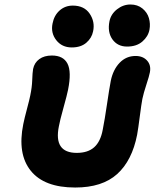

<svg xmlns="http://www.w3.org/2000/svg" viewBox="-20 -878 697 858"><path d="M469.2 -783.2Q475.6 -814.9 502.9 -836.4Q530.3 -857.9 563 -857.9Q594.7 -857.9 616.5 -840.1Q638.2 -822.3 645.5 -796.9Q652.8 -771.5 647.9 -745.1Q642.1 -714.8 616.2 -692.4Q590.3 -669.9 547.9 -669.9Q505.4 -669.9 482.4 -702.1Q459.5 -734.4 469.2 -783.2ZM300.8 -666Q256.8 -666 231.4 -698.5Q206.1 -731 214.8 -772.9Q221.7 -809.1 246.3 -831.1Q271 -853 305.2 -853Q356.4 -853 380.9 -816.7Q405.3 -780.3 396 -737.8Q390.1 -708 365.7 -687Q341.3 -666 300.8 -666ZM315.9 -40Q177.7 -40 117.4 -115Q57.1 -189.9 84 -323.2Q88.9 -347.7 100.6 -391.6Q112.3 -435.5 115.2 -451.2Q123 -488.3 124 -520.5Q125 -552.7 127.9 -569.8Q133.8 -598.1 155.8 -614Q177.7 -629.9 211.9 -629.9Q262.7 -629.9 281.5 -593.8Q300.3 -557.6 284.2 -477.1Q279.8 -454.6 263.7 -396.7Q247.6 -338.9 243.2 -314Q218.8 -194.8 323.2 -194.8Q372.6 -194.8 400.9 -220Q429.2 -245.1 439 -297.9Q448.2 -344.2 458 -411.4Q467.8 -478.5 475.1 -517.1Q485.4 -566.9 514.6 -597.4Q543.9 -627.9 585.9 -627.9Q618.7 -627.9 637.2 -607.4Q655.8 -586.9 649.9 -555.2Q647 -539.1 634.3 -500.5Q621.6 -461.9 616.2 -436Q611.8 -413.1 604.7 -357.9Q597.7 -302.7 592.8 -275.9Q570.3 -160.6 503.7 -100.3Q437 -40 315.9 -40Z"/></svg>

Font: Shantell Sans Irregular
Style: Bold Italic
Weight: 700
Italic angle: -11.31°
Designer: Stephen Nixon, Anya Danilova, Shantell Martin
Foundry: Arrow Type
Version: Version 1.006;[9816181b4]